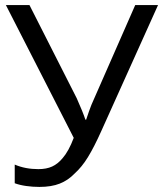

<svg xmlns="http://www.w3.org/2000/svg" viewBox="-20 -734 649 764"><path d="M38.6 -4.9V-79.1Q80.6 -61 132.8 -61Q165 -61 187.7 -71.5Q210.4 -82 229 -104.5Q253.4 -132.3 273.4 -185.5L3.4 -713.9H97.2L285.2 -343.3Q310.1 -287.6 319.8 -257.8H322.8Q335.4 -295.9 343.8 -316.9L518.1 -713.9H608.9L382.8 -211.9Q354.5 -148.9 330.3 -109.4Q306.2 -69.8 276.4 -43Q251 -16.6 217.8 -3.4Q184.6 9.8 136.7 9.8Q109.9 9.8 84 6.1Q58.1 2.4 38.6 -4.9Z"/></svg>

Font: Viking Open Sans
Style: Regular
Weight: 400
Foundry: Ascender Corporation
Version: Version 2.001